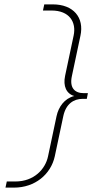

<svg xmlns="http://www.w3.org/2000/svg" viewBox="-20 -690 421 876"><path d="M44 166C139 166 212 106 230 23L269 -161C281 -216 316 -239 357 -239H376L381 -265H362C322 -265 296 -288 308 -343L347 -527C365 -610 315 -670 221 -670H182L176 -642H215C297 -642 329 -589 316 -528L277 -344C267 -297 283 -262 319 -252C274 -241 247 -202 238 -160L199 24C187 81 136 138 50 138H11L5 166Z"/></svg>

Font: LT Wave Thin
Style: Italic
Weight: 100
Designer: Daniel Lyons
Version: Version 2.5 (Glyphs App)